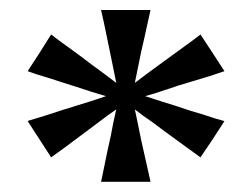

<svg xmlns="http://www.w3.org/2000/svg" viewBox="-20 -725 503 383"><path d="M427.7 -483.4Q427.7 -483.4 407.2 -489.3Q387.7 -496.1 360.4 -503.9Q329.1 -514.6 299.8 -523.4Q269.5 -533.2 269.5 -533.2Q269.5 -533.2 290 -539.1Q310.5 -545.9 336.9 -554.7Q369.1 -564.5 398.4 -573.2Q427.7 -583 427.7 -583Q427.7 -583 404.3 -619.1Q379.9 -656.2 379.9 -656.2Q379.9 -656.2 363.3 -643.6Q345.7 -630.9 324.2 -615.2Q297.9 -595.7 273.4 -578.1Q249 -559.6 249 -559.6Q249 -559.6 252.9 -579.1Q256.8 -597.7 261.7 -622.1Q268.6 -651.4 274.4 -678.7Q280.3 -705.1 280.3 -705.1Q280.3 -705.1 231.4 -705.1Q181.6 -705.1 181.6 -705.1Q181.6 -705.1 187.5 -678.7Q193.4 -651.4 199.2 -622.1Q204.1 -597.7 208 -579.1Q211.9 -559.6 211.9 -559.6Q211.9 -559.6 187.5 -578.1Q163.1 -595.7 137.7 -615.2Q115.2 -631.8 98.6 -643.6Q82 -656.2 82 -656.2Q82 -656.2 58.6 -619.1Q35.2 -583 35.2 -583Q35.2 -583 54.7 -576.2Q75.2 -570.3 101.6 -561.5Q132.8 -551.8 162.1 -542Q191.4 -533.2 191.4 -533.2Q191.4 -533.2 162.1 -523.4Q133.8 -514.6 102.5 -504.9Q76.2 -496.1 56.6 -490.2Q37.1 -484.4 37.1 -484.4Q37.1 -484.4 36.1 -483.4Q35.2 -483.4 35.2 -483.4Q35.2 -483.4 58.6 -447.3Q82 -411.1 82 -411.1Q82 -411.1 106.4 -428.7Q130.9 -447.3 156.2 -465.8Q178.7 -482.4 195.3 -495.1Q211.9 -506.8 211.9 -506.8Q211.9 -506.8 206.1 -480.5Q201.2 -453.1 194.3 -423.8Q189.5 -399.4 185.5 -380.9Q181.6 -362.3 181.6 -362.3Q181.6 -362.3 231.4 -362.3Q280.3 -362.3 280.3 -362.3Q280.3 -362.3 274.4 -388.7Q268.6 -415 261.7 -445.3Q256.8 -469.7 252.9 -488.3Q249 -506.8 249 -506.8Q249 -506.8 265.6 -494.1Q283.2 -482.4 304.7 -465.8Q331.1 -446.3 355.5 -428.7Q379.9 -411.1 379.9 -411.1Q379.9 -411.1 404.3 -447.3Q427.7 -483.4 427.7 -483.4Z"/></svg>

Font: umazing
Style: Display
Weight: 400
Designer: umazing